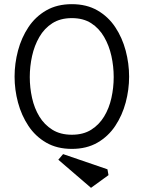

<svg xmlns="http://www.w3.org/2000/svg" viewBox="-20 -711 689 922"><path d="M325 4Q254 4 202 -26Q150 -56 116.5 -106.5Q83 -157 66.5 -218.5Q50 -280 50 -343Q50 -406 66.5 -468Q83 -530 116.5 -580.5Q150 -631 202 -661Q254 -691 325 -691Q396 -691 448 -661Q500 -631 533.5 -580.5Q567 -530 583.5 -468Q600 -406 600 -343Q600 -280 583.5 -218.5Q567 -157 533.5 -106.5Q500 -56 448 -26Q396 4 325 4ZM417 191 260 56 283 29 496 102 501 130ZM325 -64Q380 -64 418 -88Q456 -112 480 -151.5Q504 -191 515 -240.5Q526 -290 526 -341Q526 -392 515 -442Q504 -492 480 -533.5Q456 -575 418 -599.5Q380 -624 325 -624Q270 -624 231.5 -599.5Q193 -575 169 -533.5Q145 -492 134 -442Q123 -392 123 -341Q123 -290 134 -240.5Q145 -191 169 -151.5Q193 -112 231.5 -88Q270 -64 325 -64Z"/></svg>

Font: Kreon Light
Style: Regular
Weight: 300
Designer: Julia Petretta
Foundry: Julia Petretta and Eli Heuer
Version: Version 2.002